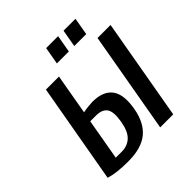

<svg xmlns="http://www.w3.org/2000/svg" viewBox="-231 -1065 1250 1250"><g transform="rotate(-45 394.0 -440.0)"><path d="M243 10Q187 10 147 5.5Q107 1 71 -10L193 -700H313L264 -420Q283 -424 311 -427Q339 -430 350 -430Q448 -430 489.5 -375.5Q531 -321 511 -205Q492 -96 427.5 -43Q363 10 243 10ZM545 0 668 -700H788L665 0ZM201 -65H256Q309 -65 343.5 -97.5Q378 -130 391 -205Q405 -288 382 -319Q359 -350 306 -350H251ZM524 -770 545 -890H655L634 -770ZM364 -770 385 -890H495L474 -770Z"/></g></svg>

Font: Cuprum
Style: Bold Italic
Weight: 700
Italic angle: -10°
Designer: Jovanny Lemonad
Foundry: Jovanny Lemonad
Version: Version 3.000